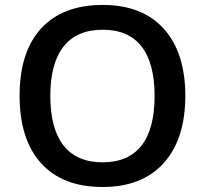

<svg xmlns="http://www.w3.org/2000/svg" viewBox="-20 -745 827 775"><path d="M728 -357.9Q728 -183.6 640.9 -86.9Q553.7 9.8 394 9.8Q232.4 9.8 145.8 -86.2Q59.1 -182.1 59.1 -358.9Q59.1 -535.6 146.2 -630.4Q233.4 -725.1 395 -725.1Q554.2 -725.1 641.1 -628.9Q728 -532.7 728 -357.9ZM183.1 -357.9Q183.1 -226.1 236.3 -158Q289.6 -89.8 394 -89.8Q498 -89.8 551 -157.2Q604 -224.6 604 -357.9Q604 -489.3 551.5 -557.1Q499 -625 395 -625Q290 -625 236.6 -557.1Q183.1 -489.3 183.1 -357.9Z"/></svg>

Font: f0_58770          
Style: Regular
Weight: 600
Foundry: Ascender Corporation
Version: Version 1.10